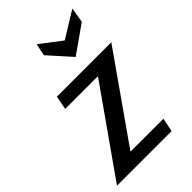

<svg xmlns="http://www.w3.org/2000/svg" viewBox="-249 -809 891 891"><g transform="rotate(-45 196.0 -364.0)"><path d="M-29.5 0 291 -455.5 307 -422H52.5L65.5 -489.5H422.5L103 -34L86.5 -67.5H342.5L329 0ZM257.5 -558 159 -668 171 -728 275.5 -648 405.5 -728 393 -653.5Z"/></g></svg>

Font: Cabin
Style: Italic
Weight: 400
Width: 4
Italic angle: -10°
Designer: Pablo Impallari
Foundry: Pablo Impallari. http://www.impallari.com Igino Marini. http://www.ikern.com
Version: Version 3.001